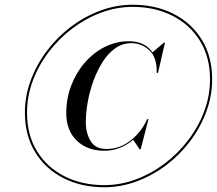

<svg xmlns="http://www.w3.org/2000/svg" viewBox="-20 -780 915 810"><path d="M85 -305Q85 -375 109.8 -441.5Q134.5 -508 178 -565.8Q221.5 -623.5 279.2 -667Q337 -710.5 403.5 -735.2Q470 -760 540 -760Q636.5 -760 712.2 -721.5Q788 -683 831.5 -612.2Q875 -541.5 875 -445Q875 -375 850.2 -308.5Q825.5 -242 782 -184.2Q738.5 -126.5 680.8 -83Q623 -39.5 556.5 -14.8Q490 10 420 10Q323.5 10 247.8 -28.5Q172 -67 128.5 -137.8Q85 -208.5 85 -305ZM94 -305Q94 -210.5 136.2 -142Q178.5 -73.5 252.2 -36.2Q326 1 420 1Q488 1 553.2 -23.2Q618.5 -47.5 675 -90.2Q731.5 -133 774.5 -189.5Q817.5 -246 841.8 -311.2Q866 -376.5 866 -445Q866 -539 823.8 -607.5Q781.5 -676 707.8 -713.5Q634 -751 540 -751Q472 -751 406.8 -726.8Q341.5 -702.5 285 -659.8Q228.5 -617 185.5 -560.5Q142.5 -504 118.2 -438.8Q94 -373.5 94 -305ZM420 -144Q348 -144 303.8 -186.8Q259.5 -229.5 259.5 -303Q259.5 -364.5 280.5 -419.2Q301.5 -474 338 -516Q374.5 -558 422.2 -582Q470 -606 523.5 -606Q591 -606 623.5 -559L671 -600H676L646.5 -472.5H641Q643 -537.5 610 -567.8Q577 -598 534 -598Q497 -598 466.5 -576.5Q436 -555 413 -518.8Q390 -482.5 374 -438.5Q358 -394.5 350 -349Q342 -303.5 342 -264Q342 -219.5 362 -185.5Q382 -151.5 429 -151.5Q486 -151.5 531.5 -187.8Q577 -224 601 -277.5H606.5L573.5 -150H569L542 -190.5Q517.5 -169 486.5 -156.5Q455.5 -144 420 -144Z"/></svg>

Font: Bodoni* 24pt Medium
Style: Italic
Weight: 500
Italic angle: -13°
Version: Version 2.3